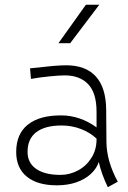

<svg xmlns="http://www.w3.org/2000/svg" viewBox="-20 -760 534 799"><path d="M428.7 19Q402.3 -35.6 391.1 -85.9Q381.8 -58.1 357.7 -35.9Q333.5 -13.7 297.4 -1.2Q261.2 11.2 216.8 11.2Q135.7 11.2 91.6 -24.9Q47.4 -61 47.4 -127.4Q47.4 -202.6 95.7 -241.2Q144 -279.8 233.9 -279.8Q312.5 -279.8 381.8 -230V-294.9Q381.8 -373 346.9 -409.7Q312 -446.3 249 -446.3Q226.6 -446.3 185.3 -442.1Q144 -438 108.9 -431.6L105 -475.6Q164.6 -482.4 198.5 -485.4Q232.4 -488.3 255.4 -488.3Q336.9 -488.3 379.2 -441.4Q421.4 -394.5 421.9 -301.8L422.9 -170.9Q423.3 -89.4 470.2 -3.9ZM381.8 -180.2V-183.1Q355 -208.5 316.9 -223.1Q278.8 -237.8 236.3 -237.8Q168 -237.8 131.3 -210.2Q94.7 -182.6 94.7 -127.9Q94.7 -82 130.6 -57.1Q166.5 -32.2 231.9 -32.2Q270 -32.2 304.7 -50.8Q339.4 -69.3 360.6 -103.3Q381.8 -137.2 381.8 -180.2ZM337.4 -740.2H393.1L272 -580.1H223.1Z"/></svg>

Font: Selawik Light
Style: Regular
Weight: 300
Designer: Aaron Bell
Foundry: Microsoft Corporation
Version: Version 1.01